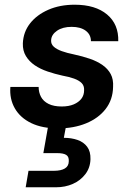

<svg xmlns="http://www.w3.org/2000/svg" viewBox="-20 -533 567 815"><path d="M227 12Q159 12 112.5 -10.5Q66 -33 43 -73Q20 -113 24 -164H144Q144 -141 154 -122Q164 -103 186 -92Q208 -81 242 -81Q272 -81 293 -90Q314 -99 325.5 -114Q337 -129 337 -150Q338 -169 326.5 -180.5Q315 -192 294 -199.5Q273 -207 245 -212Q213 -219 182 -229.5Q151 -240 127.5 -256Q104 -272 90 -295Q76 -318 77 -349Q79 -397 107.5 -433.5Q136 -470 185 -491.5Q234 -513 297 -513Q385 -513 434.5 -471.5Q484 -430 482 -358H366Q366 -386 344 -402.5Q322 -419 284 -419Q246 -419 222 -402.5Q198 -386 197 -362Q196 -346 208 -335Q220 -324 242 -316Q264 -308 294 -302Q331 -294 361.5 -283.5Q392 -273 415 -257Q438 -241 450 -218.5Q462 -196 460 -164Q459 -110 428.5 -70.5Q398 -31 345.5 -9.5Q293 12 227 12ZM89 262 101 192H209Q239 192 255.5 182Q272 172 272 151Q273 132 261 124.5Q249 117 223 117H164L186 -7H262L251 52Q283 52 309 61Q335 70 350 90Q365 110 364 143Q363 179 342.5 206Q322 233 289.5 247.5Q257 262 217 262Z"/></svg>

Font: DM Sans 18pt SemiBold
Style: Italic
Weight: 600
Italic angle: -10°
Designer: Colophon Foundry, Jonny Pinhorn
Foundry: Colophon Foundry
Version: Version 4.004;gftools[0.9.30]